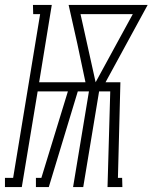

<svg xmlns="http://www.w3.org/2000/svg" viewBox="-59 -755 616 775"><path d="M-39 0V-37H-6L103 -698H75L74 -735H150L99 -423H286L253 -579L218 -735H537L367 -423H427L417 -37H434L435 0H375L386 -386H341L277 0H236L300 -386H255L138 0H86V-37H108L215 -386H93L29 0ZM327 -423 412 -579 477 -698H266Z"/></svg>

Font: Iosevka Curly Slab Extralight
Style: Italic
Weight: 200
Italic angle: -9°
Monospace: yes
Designer: Belleve Invis
Foundry: Belleve Invis
Version: Version 22.1.2; ttfautohint (v1.8.4)